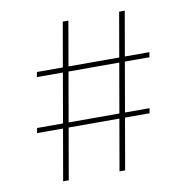

<svg xmlns="http://www.w3.org/2000/svg" viewBox="-78 -766 823 842"><g transform="rotate(-10 333.5 -345.0)"><path d="M281 -690 161 0H136L256 -690ZM532 -690 412 0H387L507 -690ZM607 -492 603 -470H102L106 -492ZM565 -250 561 -228H60L64 -250Z"/></g></svg>

Font: Exo 2 Thin
Style: Regular
Weight: 250
Designer: Natanael Gama
Foundry: Natanael Gama
Version: Version 2.010